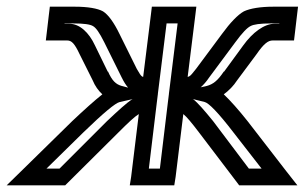

<svg xmlns="http://www.w3.org/2000/svg" viewBox="-130 -529 911 574"><path d="M298 -299C296 -300 295 -300 294 -301C291 -303 287 -309 279 -323L227 -428C211 -461 194 -485 178 -495C162 -504 132 -509 94 -509H44H19L16 -484L10 -433L7 -408H32H71C84 -408 93 -399 108 -367L147 -289C154 -272 164 -258 176 -247C152 -228 122 -201 86 -167L-67 -17L-110 25H-54H53H65L73 17L224 -133C253 -162 272 -180 285 -188L262 0L258 25H283H366H391L395 0L418 -188C428 -180 443 -162 465 -133L579 17L585 25H596H702H759L726 -17L610 -167C583 -201 559 -228 539 -247C554 -258 568 -272 579 -289L637 -367C659 -399 672 -408 685 -408H724H749L752 -433L758 -484L761 -509H736H687C649 -509 618 -504 599 -495C581 -485 558 -461 534 -428L456 -323C445 -309 440 -303 436 -301C435 -300 433 -300 431 -299L454 -484L457 -509H432H349H324L321 -484L298 -299ZM253 -267 234 -272C216 -277 205 -288 193 -315H192L154 -393C136 -432 108 -458 77 -458H63V-459H88C122 -459 140 -456 148 -451C157 -446 167 -432 182 -402L234 -297C240 -285 246 -275 253 -267ZM268 -233C267 -233 266 -232 265 -232C249 -222 224 -199 190 -167L48 -25H9L119 -133C181 -193 215 -221 228 -224L268 -233ZM446 -233 482 -224C494 -221 522 -193 568 -133L652 -25H614L507 -167C481 -199 461 -222 448 -232C447 -232 447 -233 446 -233ZM470 -268C478 -275 487 -285 495 -297L573 -402C595 -432 609 -446 619 -451C628 -456 647 -459 681 -459H705V-458H691C660 -458 625 -432 597 -393L540 -315H539C521 -288 507 -277 488 -272L470 -268ZM345 -273 368 -459H401L378 -273L375 -249V-248L372 -224L348 -25H315L339 -224L342 -248V-249L345 -273Z"/></svg>

Font: Gamestation Display Outline
Style: Italic
Weight: 400
Designer: Jonas Hecksher
Foundry: Jonas Hecksher, Playtypeª, e-types AS
Version: Version 1.003